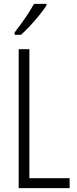

<svg xmlns="http://www.w3.org/2000/svg" viewBox="-20 -967 396 987"><path d="M76 0V-714H131V-51H338V0ZM219 -939Q204 -916 181 -887.5Q158 -859 133 -832.5Q108 -806 88 -788H55V-800Q86 -840 110 -875Q134 -910 155 -947H219Z"/></svg>

Font: Noto Sans Gurmukhi ExtraCondensed Light
Style: Regular
Weight: 300
Width: 2
Designer: Jelle Bosma - Monotype Design Team
Foundry: Monotype Imaging Inc.
Version: Version 2.004; ttfautohint (v1.8.4.7-5d5b)